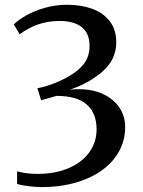

<svg xmlns="http://www.w3.org/2000/svg" viewBox="-20 -771 601 806"><path d="M51.5 1 52 -52Q69.5 -46.5 92 -43.8Q114.5 -41 135.5 -41Q213 -41 269.5 -65.8Q326 -90.5 355.8 -133Q385.5 -175.5 385.5 -228Q385.5 -295.5 344.5 -332Q303.5 -368.5 217 -368.5Q210 -366 187.8 -359.8Q165.5 -353.5 152.5 -350.5L137 -400.5Q175.5 -408 214.5 -424Q282.5 -452 319.2 -488.2Q356 -524.5 356 -577Q356 -632.5 322.5 -657.8Q289 -683 231.5 -683Q179.5 -683 137.2 -667.5Q95 -652 63 -627L38 -668.5Q57 -687.5 90 -706.2Q123 -725 167.8 -738Q212.5 -751 262 -751Q320 -751 366.5 -734.2Q413 -717.5 440.5 -682.2Q468 -647 468 -593Q468 -522.5 412.5 -472.8Q357 -423 273.5 -394.5Q291 -396.5 311.5 -396.5Q369.5 -396.5 413.5 -375.8Q457.5 -355 481.5 -319Q505.5 -283 505.5 -238Q505.5 -164.5 461 -107Q416.5 -49.5 336.5 -17.5Q256.5 14.5 153 14.5Q128 14 99 10.5Q70 7 51.5 1Z"/></svg>

Font: Merriweather 12pt
Style: Regular
Weight: 400
Designer: Eben Sorkin
Foundry: Eben Sorkin
Version: Version 2.100